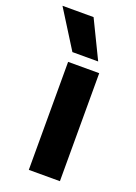

<svg xmlns="http://www.w3.org/2000/svg" viewBox="-184 -789 601 847"><g transform="rotate(20 116.5 -365.5)"><path d="M189 -554H68L-43 -731H103ZM211 0H65V-507H211Z"/></g></svg>

Font: Hind Colombo
Style: Bold
Weight: 700
Designer: Jyotish Sonowal, Aditi Pimprikar
Foundry: Indian Type Foundry
Version: Version 1.000;PS 1.0;hotconv 1.0.86;makeotf.lib2.5.63406; tt